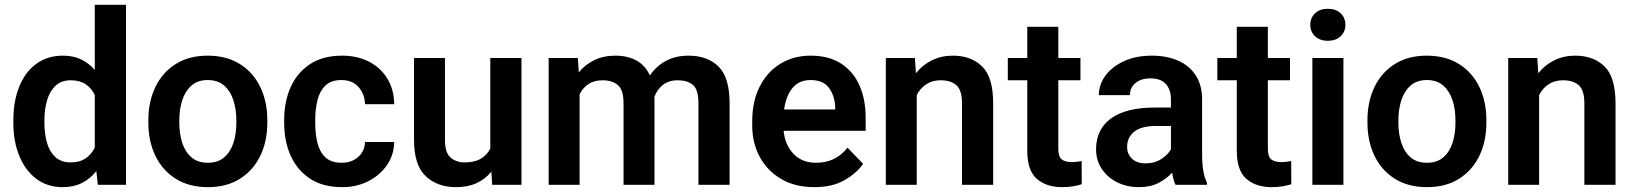

<svg xmlns="http://www.w3.org/2000/svg" viewBox="-20 -770 6807 800"><path d="M35.6 -257.8V-268.1Q35.6 -348.6 60.3 -409.4Q85 -470.2 131.3 -504.2Q177.7 -538.1 242.7 -538.1Q285.2 -538.1 317.9 -522.5Q350.6 -506.8 375 -478.5V-750H504.9V0H387.7L381.3 -57.1Q356.4 -25.4 321.8 -7.8Q287.1 9.8 241.7 9.8Q177.2 9.8 131.1 -25.1Q85 -60.1 60.3 -120.6Q35.6 -181.2 35.6 -257.8ZM165 -268.1V-257.8Q165 -212.4 175.8 -175Q186.5 -137.7 210.7 -115.5Q234.9 -93.3 274.4 -93.3Q312 -93.3 336.7 -110.1Q361.3 -127 375 -155.3V-374Q361.3 -402.8 336.7 -419.2Q312 -435.5 275.4 -435.5Q235.8 -435.5 211.7 -413.1Q187.5 -390.6 176.3 -352.8Q165 -314.9 165 -268.1Z M598.1 -258.8V-269Q598.1 -346.2 627.2 -407Q656.2 -467.8 711.7 -502.9Q767.1 -538.1 845.2 -538.1Q924.3 -538.1 980 -502.9Q1035.6 -467.8 1064.7 -407Q1093.8 -346.2 1093.8 -269V-258.8Q1093.8 -182.1 1064.7 -121.3Q1035.6 -60.5 980.2 -25.4Q924.8 9.8 846.2 9.8Q767.6 9.8 711.9 -25.4Q656.2 -60.5 627.2 -121.3Q598.1 -182.1 598.1 -258.8ZM727.1 -269V-258.8Q727.1 -212.9 739.3 -175Q751.5 -137.2 777.6 -114.5Q803.7 -91.8 846.2 -91.8Q888.2 -91.8 914.3 -114.5Q940.4 -137.2 952.6 -175Q964.8 -212.9 964.8 -258.8V-269Q964.8 -314 952.6 -352.1Q940.4 -390.1 914.1 -413.3Q887.7 -436.5 845.2 -436.5Q803.7 -436.5 777.6 -413.3Q751.5 -390.1 739.3 -352.1Q727.1 -314 727.1 -269Z M1403.8 -91.8Q1444.8 -91.8 1472.2 -115.7Q1499.5 -139.6 1501 -178.2H1622.6Q1621.6 -124.5 1592.3 -82Q1563 -39.6 1514.4 -14.9Q1465.8 9.8 1405.8 9.8Q1324.7 9.8 1271 -26.1Q1217.3 -62 1190.7 -122.3Q1164.1 -182.6 1164.1 -256.3V-272Q1164.1 -345.7 1190.7 -406Q1217.3 -466.3 1271 -502.2Q1324.7 -538.1 1405.3 -538.1Q1469.2 -538.1 1517.8 -512.9Q1566.4 -487.8 1594 -442.4Q1621.6 -397 1622.6 -335.9H1501Q1499.5 -377.9 1474.1 -407.2Q1448.7 -436.5 1402.8 -436.5Q1358.9 -436.5 1335.2 -412.8Q1311.5 -389.2 1302.5 -351.6Q1293.5 -314 1293.5 -272V-256.3Q1293.5 -213.9 1302.2 -176.3Q1311 -138.7 1335 -115.2Q1358.9 -91.8 1403.8 -91.8Z M2030.8 0 2027.3 -54.7Q2002.9 -24.4 1966.3 -7.3Q1929.7 9.8 1880.4 9.8Q1802.2 9.8 1753.7 -36.1Q1705.1 -82 1705.1 -187V-528.3H1834V-186Q1834 -133.8 1857.4 -113.5Q1880.9 -93.3 1915 -93.3Q1957.5 -93.3 1983.6 -108.9Q2009.8 -124.5 2022.9 -150.9V-528.3H2152.8V0Z M2490.7 -435.5Q2455.6 -435.5 2431.9 -419.7Q2408.2 -403.8 2395 -377.4V0H2266.1V-528.3H2387.7L2391.6 -468.3Q2418 -501 2456.3 -519.5Q2494.6 -538.1 2544.9 -538.1Q2593.8 -538.1 2630.9 -518.3Q2668 -498.5 2688 -455.6Q2713.4 -493.7 2753.9 -515.9Q2794.4 -538.1 2849.1 -538.1Q2927.7 -538.1 2973.9 -492.7Q3020 -447.3 3020 -339.4V0H2890.1V-339.8Q2890.1 -397.5 2866.9 -416.5Q2843.8 -435.5 2803.7 -435.5Q2766.6 -435.5 2742.2 -416.3Q2717.8 -397 2706.5 -366.2Q2707 -359.4 2707 -352.5V0H2578.1V-339.4Q2578.1 -395 2554.7 -415.3Q2531.2 -435.5 2490.7 -435.5Z M3372.6 9.8Q3292.5 9.8 3234.6 -24.4Q3176.8 -58.6 3145.5 -116.5Q3114.3 -174.3 3114.3 -246.1V-265.6Q3114.3 -347.2 3145 -408.4Q3175.8 -469.7 3230.7 -503.9Q3285.6 -538.1 3357.9 -538.1Q3433.1 -538.1 3484.1 -505.4Q3535.2 -472.7 3561 -414.3Q3586.9 -356 3586.9 -279.3V-225.1H3245.1Q3250.5 -167 3285.9 -129.4Q3321.3 -91.8 3380.4 -91.8Q3462.4 -91.8 3511.2 -154.8L3576.2 -87.4Q3551.3 -50.3 3500.5 -20.3Q3449.7 9.8 3372.6 9.8ZM3356.9 -436.5Q3309.1 -436.5 3282 -403.3Q3254.9 -370.1 3247.1 -314H3460V-323.7Q3458.5 -369.6 3434.6 -403.1Q3410.6 -436.5 3356.9 -436.5Z M3898.9 -435.5Q3864.3 -435.5 3839.4 -418.9Q3814.5 -402.3 3799.8 -374.5V0H3670.9V-528.3H3792L3796.4 -464.8Q3823.7 -499.5 3863 -518.8Q3902.3 -538.1 3950.2 -538.1Q4025.9 -538.1 4072 -493.4Q4118.2 -448.7 4118.2 -338.9V0H3988.3V-339.8Q3988.3 -394 3965.1 -414.8Q3941.9 -435.5 3898.9 -435.5Z M4481.9 -528.3V-435.5H4389.6V-152.3Q4389.6 -116.7 4404.1 -105.7Q4418.5 -94.7 4445.3 -94.7Q4458 -94.7 4468.8 -96.2Q4479.5 -97.7 4486.8 -99.1L4487.3 -2.4Q4471.2 2.9 4450.9 6.3Q4430.7 9.8 4405.3 9.8Q4339.8 9.8 4300 -24.9Q4260.3 -59.6 4260.3 -142.1V-435.5H4179.2V-528.3H4260.3V-658.2H4389.6V-528.3Z M4877.9 0Q4868.7 -19 4863.8 -50.8Q4841.8 -25.9 4807.9 -8.1Q4773.9 9.8 4726.1 9.8Q4674.8 9.8 4634.3 -10.7Q4593.8 -31.2 4570.3 -66.9Q4546.9 -102.5 4546.9 -147.9Q4546.9 -231 4609.1 -276.4Q4671.4 -321.8 4790 -321.8H4858.9V-356Q4858.9 -396 4837.9 -419.7Q4816.9 -443.4 4772.9 -443.4Q4733.9 -443.4 4710.9 -423.8Q4688 -404.3 4688 -373.5H4558.6Q4558.6 -417.5 4585.9 -454.8Q4613.3 -492.2 4663.1 -515.1Q4712.9 -538.1 4780.3 -538.1Q4840.3 -538.1 4887.5 -517.8Q4934.6 -497.6 4961.7 -456.8Q4988.8 -416 4988.8 -355V-124.5Q4988.8 -48.8 5009.3 -8.3V0ZM4752.4 -89.4Q4791.5 -89.4 4819.3 -107.7Q4847.2 -126 4858.9 -148.4V-245.1H4796.4Q4735.4 -245.1 4705.8 -221.2Q4676.3 -197.3 4676.3 -158.2Q4676.3 -128.4 4696.5 -108.9Q4716.8 -89.4 4752.4 -89.4Z M5355 -528.3V-435.5H5262.7V-152.3Q5262.7 -116.7 5277.1 -105.7Q5291.5 -94.7 5318.4 -94.7Q5331.1 -94.7 5341.8 -96.2Q5352.5 -97.7 5359.9 -99.1L5360.4 -2.4Q5344.2 2.9 5324 6.3Q5303.7 9.8 5278.3 9.8Q5212.9 9.8 5173.1 -24.9Q5133.3 -59.6 5133.3 -142.1V-435.5H5052.2V-528.3H5133.3V-658.2H5262.7V-528.3Z M5439.5 -666.5Q5439.5 -695.3 5459.2 -714.4Q5479 -733.4 5512.7 -733.4Q5546.4 -733.4 5566.2 -714.4Q5585.9 -695.3 5585.9 -666.5Q5585.9 -638.2 5566.2 -619.1Q5546.4 -600.1 5512.7 -600.1Q5479 -600.1 5459.2 -619.1Q5439.5 -638.2 5439.5 -666.5ZM5577.6 -528.3V0H5448.2V-528.3Z M5677.7 -258.8V-269Q5677.7 -346.2 5706.8 -407Q5735.8 -467.8 5791.3 -502.9Q5846.7 -538.1 5924.8 -538.1Q6003.9 -538.1 6059.6 -502.9Q6115.2 -467.8 6144.3 -407Q6173.3 -346.2 6173.3 -269V-258.8Q6173.3 -182.1 6144.3 -121.3Q6115.2 -60.5 6059.8 -25.4Q6004.4 9.8 5925.8 9.8Q5847.2 9.8 5791.5 -25.4Q5735.8 -60.5 5706.8 -121.3Q5677.7 -182.1 5677.7 -258.8ZM5806.6 -269V-258.8Q5806.6 -212.9 5818.8 -175Q5831.1 -137.2 5857.2 -114.5Q5883.3 -91.8 5925.8 -91.8Q5967.8 -91.8 5993.9 -114.5Q6020 -137.2 6032.2 -175Q6044.4 -212.9 6044.4 -258.8V-269Q6044.4 -314 6032.2 -352.1Q6020 -390.1 5993.7 -413.3Q5967.3 -436.5 5924.8 -436.5Q5883.3 -436.5 5857.2 -413.3Q5831.1 -390.1 5818.8 -352.1Q5806.6 -314 5806.6 -269Z M6492.2 -435.5Q6457.5 -435.5 6432.6 -418.9Q6407.7 -402.3 6393.1 -374.5V0H6264.2V-528.3H6385.3L6389.6 -464.8Q6417 -499.5 6456.3 -518.8Q6495.6 -538.1 6543.5 -538.1Q6619.1 -538.1 6665.3 -493.4Q6711.4 -448.7 6711.4 -338.9V0H6581.5V-339.8Q6581.5 -394 6558.3 -414.8Q6535.2 -435.5 6492.2 -435.5Z"/></svg>

Font: Vazirmatn RD SemiBold
Style: Regular
Weight: 600
Designer: Saber Rastikerdar
Foundry: Saber Rastikerdar
Version: Version 32.102